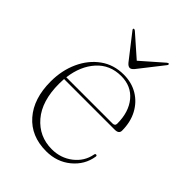

<svg xmlns="http://www.w3.org/2000/svg" viewBox="-187 -714 816 816"><g transform="rotate(45 221.0 -306.0)"><path d="M403.5 -280Q403.5 -261 378.5 -261H74Q73 -247 73 -232Q73 -128 122.2 -70.5Q171.5 -13 248 -13Q301.5 -13 341.8 -44.2Q382 -75.5 391 -124Q392 -130.5 397 -130.5Q403.5 -130.5 402.5 -123Q393.5 -66 347.5 -28Q301.5 10 237 10Q146.5 10 93.8 -50.2Q41 -110.5 41 -213.5Q41 -280 66 -334.8Q91 -389.5 135.8 -421.8Q180.5 -454 240.5 -454Q288 -454 324.8 -432Q361.5 -410 382.5 -370.8Q403.5 -331.5 403.5 -280ZM237 -442Q169.5 -442 127.2 -395Q85 -348 75.5 -273H352.5Q368 -273 368 -286.5Q368 -356.5 332.8 -399.2Q297.5 -442 237 -442ZM256.5 -503.5Q246.5 -491.5 238 -491.5Q228.5 -491.5 218.5 -503.5L133.5 -612.5Q128.5 -618.5 132 -621.5Q135.5 -623.5 141.5 -619L237.5 -534.5L334 -619Q340 -624 343 -621.5Q346.5 -618.5 342 -612.5Z"/></g></svg>

Font: Fraunces 72pt Thin
Style: Regular
Weight: 100
Version: Version 1.000;[b76b70a41]